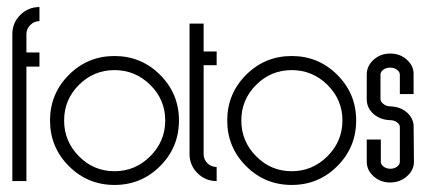

<svg xmlns="http://www.w3.org/2000/svg" viewBox="-20 -511 1210 545"><path d="M15 -414Q15 -446 37.5 -468.5Q60 -491 92 -491V-451Q77 -451 66 -440Q55 -429 55 -414V-362H92V-322H55V3H15Z M204 -67.5Q246 -25 305 -25Q364 -25 406.5 -67.5Q449 -110 449 -169Q449 -228 406.5 -270Q364 -312 305 -312Q246 -312 204 -270Q162 -228 162 -169Q162 -110 204 -67.5ZM175.5 -298.5Q229 -352 305 -352Q381 -352 434.5 -298.5Q488 -245 488 -169Q488 -93 434.5 -39.5Q381 14 305 14Q229 14 175.5 -39.5Q122 -93 122 -169Q122 -245 175.5 -298.5Z M558 -444V-365H595V-326H558V-74Q558 -58 569 -47.5Q580 -37 595 -37V3Q563 3 540.5 -19.5Q518 -42 518 -74V-444Z M707 -67.5Q749 -25 808 -25Q867 -25 909.5 -67.5Q952 -110 952 -169Q952 -228 909.5 -270Q867 -312 808 -312Q749 -312 707 -270Q665 -228 665 -169Q665 -110 707 -67.5ZM678.5 -298.5Q732 -352 808 -352Q884 -352 937.5 -298.5Q991 -245 991 -169Q991 -93 937.5 -39.5Q884 14 808 14Q732 14 678.5 -39.5Q625 -93 625 -169Q625 -245 678.5 -298.5Z M1154 -299V-244H1115V-299Q1115 -307 1107 -313Q1099 -319 1087.5 -319Q1076 -319 1068 -313Q1060 -307 1060 -299V-230Q1060 -223 1067 -217Q1076 -209 1089 -209Q1115 -208 1133 -193.5Q1151 -179 1154 -157L1155 -52Q1155 -28 1135 -10.5Q1115 7 1087.5 7Q1060 7 1040.5 -10.5Q1021 -28 1021 -52V-115H1061V-52Q1061 -44 1069 -38Q1077 -32 1088 -32Q1099 -32 1107 -38Q1115 -44 1115 -52V-151Q1115 -157 1108 -163Q1100 -170 1086 -170Q1061 -171 1042 -186Q1021 -204 1021 -229V-299Q1021 -324 1040.5 -341.5Q1060 -359 1088 -359Q1116 -359 1135.5 -341Q1155 -323 1154 -299Z"/></svg>

Font: RIT Chingam
Style: Regular
Weight: 400
Version: Version 1.2.1